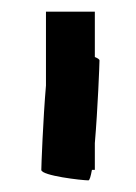

<svg xmlns="http://www.w3.org/2000/svg" viewBox="-20 -730 234 330"><path d="M51 -438C51 -428 121 -420 132 -420C134 -420 136 -427 138 -438H143V-484C148 -542 151 -620 151 -626C151 -628 148 -630 143 -632V-710H59V-583C54 -525 51 -444 51 -438Z"/></svg>

Font: bitstorm
Style: ext
Weight: 400
Version: Version 0.2